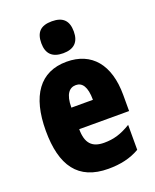

<svg xmlns="http://www.w3.org/2000/svg" viewBox="-146 -860 773 955"><g transform="rotate(-20 241.0 -383.0)"><path d="M246 -776C186 -776 160 -748 160 -691C160 -635 189 -607 246 -607C303 -607 332 -635 332 -691C332 -747 306 -776 246 -776ZM246 -562C105 -562 32 -459 32 -274C32 -90 101 10 261 10C325 10 379 -2 427 -30V-162C376 -131 336 -119 285 -119C221 -119 191 -151 191 -225H455V-310C455 -472 378 -562 246 -562ZM250 -437C283 -437 305 -409 305 -339H191C191 -411 216 -437 250 -437Z"/></g></svg>

Font: Noto Sans Devanagari ExtraCondensed Black
Style: Regular
Weight: 900
Width: 2
Designer: Jelle Bosma - Monotype Design Team
Foundry: Monotype Imaging Inc.
Version: Version 2.004